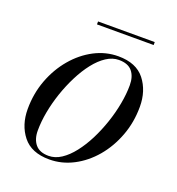

<svg xmlns="http://www.w3.org/2000/svg" viewBox="-111 -663 705 764"><g transform="rotate(20 242.0 -281.0)"><path d="M180 10Q104.5 10 68 -36Q31.5 -82 31.5 -149.5Q31.5 -215 53.2 -273Q75 -331 112.5 -375.2Q150 -419.5 198.2 -444.8Q246.5 -470 299.5 -470Q375.5 -470 411.8 -423.8Q448 -377.5 448 -310Q448 -244.5 426.2 -186.5Q404.5 -128.5 367 -84.2Q329.5 -40 281.2 -15Q233 10 180 10ZM173 -2.5Q200.5 -2.5 226.2 -19.5Q252 -36.5 275.2 -66.2Q298.5 -96 317.8 -134Q337 -172 351.2 -214Q365.5 -256 373.2 -298Q381 -340 381 -377Q381 -414 363 -435.5Q345 -457 306.5 -457Q279.5 -457 253.5 -440Q227.5 -423 204.2 -393.2Q181 -363.5 161.8 -325.5Q142.5 -287.5 128.2 -245.5Q114 -203.5 106.2 -161.8Q98.5 -120 98.5 -82.5Q98.5 -46 116.8 -24.2Q135 -2.5 173 -2.5ZM175.5 -560V-572.5H415.5V-560Z"/></g></svg>

Font: Bodoni Moda 18pt
Style: Italic
Weight: 400
Italic angle: -13°
Designer: Owen Earl
Foundry: indestructible type
Version: Version 2.005